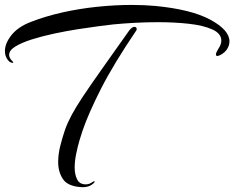

<svg xmlns="http://www.w3.org/2000/svg" viewBox="-38 -678 951 779"><path d="M13 -423Q7 -423 0 -428Q-18 -445 -18 -471Q-18 -502 8.5 -535.5Q35 -569 87 -589Q146 -612 215 -627.5Q284 -643 356.5 -650.5Q429 -658 496 -658Q521 -658 545 -657Q569 -656 591 -654Q738 -640 815.5 -598Q893 -556 893 -510Q893 -491 880 -474Q874 -466 862.5 -458.5Q851 -451 844 -451Q838 -451 838 -457Q838 -464 848 -480Q860 -498 860 -513Q860 -542 823.5 -558.5Q787 -575 728.5 -581.5Q670 -588 603 -588Q557 -588 510 -585.5Q463 -583 422 -579Q403 -577 364.5 -572Q326 -567 278 -559.5Q230 -552 181 -541.5Q132 -531 91 -518Q50 -505 24.5 -489.5Q-1 -474 -1 -455Q-1 -442 14 -428Q16 -426 16 -425Q16 -423 13 -423ZM288 81Q236 77 217 48Q198 19 198 -20Q198 -53 207 -88Q216 -123 226 -152Q236 -180 252.5 -211Q269 -242 297.5 -285Q326 -328 372 -393Q418 -458 486 -554Q498 -569 507 -569Q513 -569 515.5 -564.5Q518 -560 516 -556Q422 -417 371.5 -317.5Q321 -218 297 -148Q292 -134 284.5 -108.5Q277 -83 271 -53.5Q265 -24 265 2Q265 30 275 50Q285 70 310 70Q325 70 338 60Q343 57 344 57Q346 57 346 59Q346 62 340 67Q321 84 288 81Z"/></svg>

Font: Arizonia
Style: Regular
Weight: 400
Designer: Robert E. Leuschke
Foundry: Robert E. Leuschke
Version: Version 1.010; ttfautohint (v1.8.4.7-5d5b)